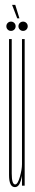

<svg xmlns="http://www.w3.org/2000/svg" viewBox="-20 -760 143 786"><path d="M70 0V-35V-600H81V0ZM28 -600V-179Q28 -94.5 28 -49.8Q28 -5 42 -5Q52.5 -5 61.2 -35.5Q70 -66 70 -88L73 -72Q73 -47 65.2 -20.5Q57.5 6 41 6Q17 6 17 -43.2Q17 -92.5 17 -184V-600ZM25 -633.5Q17 -633.5 11.5 -639Q6 -644.5 6 -652.5Q6 -660.5 11.5 -666Q17 -671.5 25 -671.5Q33 -671.5 38.5 -666Q44 -660.5 44 -652.5Q44 -644.5 38.5 -639Q33 -633.5 25 -633.5ZM74.5 -633.5Q66.5 -633.5 61 -639Q55.5 -644.5 55.5 -652.5Q55.5 -660.5 61 -666Q66.5 -671.5 74.5 -671.5Q82.5 -671.5 88 -666Q93.5 -660.5 93.5 -652.5Q93.5 -644.5 88 -639Q82.5 -633.5 74.5 -633.5ZM50.5 -685 29.5 -740H42.5L59.5 -685Z"/></svg>

Font: Anybody UltraCondensed Thin
Style: Regular
Weight: 100
Width: 1
Designer: Tyler Finck
Foundry: Etcetera Type Company
Version: Version 1.110